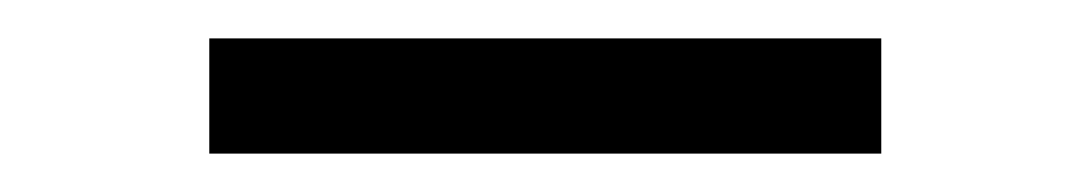

<svg xmlns="http://www.w3.org/2000/svg" viewBox="-20 -310 567 100"><path d="M89 -290H439V-230H89Z"/></svg>

Font: Oakes Grotesk
Style: Regular
Weight: 400
Designer: Samuel Oakes
Foundry: Samuel Oakes
Version: Version 1.000;PS 001.000;hotconv 1.0.88;makeotf.lib2.5.64775